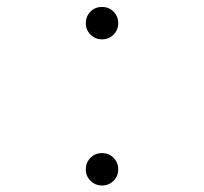

<svg xmlns="http://www.w3.org/2000/svg" viewBox="-20 -540 602 567"><path d="M281.2 -423.8Q261.7 -423.8 247.6 -437.5Q233.4 -451.2 233.4 -471.7Q233.4 -491.7 247.1 -505.6Q260.7 -519.5 281.2 -519.5Q301.8 -519.5 315.4 -505.6Q329.1 -491.7 329.1 -471.7Q329.1 -451.2 315.2 -437.5Q301.3 -423.8 281.2 -423.8ZM281.2 7.8Q261.7 7.8 247.6 -5.9Q233.4 -19.5 233.4 -40Q233.4 -60.1 247.1 -74Q260.7 -87.9 281.2 -87.9Q301.8 -87.9 315.4 -74Q329.1 -60.1 329.1 -40Q329.1 -19.5 315.2 -5.9Q301.3 7.8 281.2 7.8Z"/></svg>

Font: Reddit Mono ExtraLight
Style: Regular
Weight: 250
Monospace: yes
Designer: Stephen Hutchings
Foundry: Reddit
Version: Version 1.014